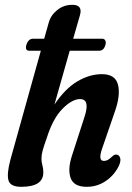

<svg xmlns="http://www.w3.org/2000/svg" viewBox="-20 -748 534 778"><path d="M87 -567Q90 -577 96.8 -584Q103.5 -591 112 -591H159L177.5 -656.5Q185.5 -686 211.8 -707.2Q238 -728.5 273 -728.5Q316 -728.5 304 -686.5L276.5 -591H394.5Q403 -591 406.5 -584Q410 -577 407.5 -567Q401 -542.5 382 -542.5H262.5L200.5 -324Q243 -388 292.8 -417.8Q342.5 -447.5 393 -447.5Q447 -447.5 458 -405.2Q469 -363 445.5 -296L394.5 -148Q376 -96 400.5 -96Q410.5 -96 418.8 -101.2Q427 -106.5 437 -116Q445 -123 452.5 -121.5Q463 -120.5 467 -107.5Q471 -94.5 459.5 -71.5Q440 -35 406.2 -13Q372.5 9 331.5 9Q279 9 266.2 -26.8Q253.5 -62.5 272 -118.5L322 -273Q346.5 -346.5 304.5 -346.5Q272 -346.5 233.2 -307.2Q194.5 -268 170 -190.5Q157 -154 152.5 -137Q148 -120 148 -104.5Q148 -91 151.8 -78.2Q155.5 -65.5 155.5 -49Q155.5 9 66 9Q21.5 9 14.2 -17.8Q7 -44.5 22.5 -102L145.5 -542.5H98Q80.5 -542.5 87 -567Z"/></svg>

Font: Fraunces 144pt S100 SemiBold
Style: Italic
Weight: 600
Italic angle: -16°
Version: Version 1.000; ttfautohint (v1.8.3)